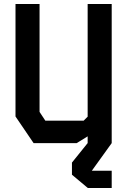

<svg xmlns="http://www.w3.org/2000/svg" viewBox="-20 -720 640 966"><path d="M421 -700V-133L401 -113H208L179 -157V-700H58V-134L149 0H366L421 -34V0H542V-700ZM542 139H442L542 0L429 -10L342 98V159L422 226H542Z"/></svg>

Font: Kode Mono
Style: Bold
Weight: 700
Monospace: yes
Designer: Isa Ozler
Foundry: Kadena LLC
Version: Version 1.206;gftools[0.9.28]